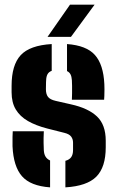

<svg xmlns="http://www.w3.org/2000/svg" viewBox="-20 -799 503 828"><path d="M34 -168Q33.5 -190 34 -209Q34.5 -228 35 -233H169Q167.5 -200 168 -182.2Q168.5 -164.5 169 -151Q170 -133.5 176.8 -123Q183.5 -112.5 196 -107V9Q111.5 3 74.8 -39Q38 -81 34 -168ZM262 9V-105.5Q279 -110 287 -121.2Q295 -132.5 295 -152Q295 -164.5 295 -166.5Q295 -168.5 295 -170.2Q295 -172 295 -184Q295 -199 286.8 -210Q278.5 -221 258 -226L183 -245Q134.5 -257.5 100.2 -277.2Q66 -297 48 -327Q30 -357 30 -401Q30 -408.5 30 -415.5Q30 -422.5 30 -429Q30 -518.5 69.2 -561Q108.5 -603.5 203 -609V-493.5Q190.5 -489 185 -479Q179.5 -469 179 -453Q179 -451.5 178.5 -444Q178 -436.5 178 -414Q178 -393 187 -381.2Q196 -369.5 220 -364L286 -349Q360.5 -332.5 398.2 -296.8Q436 -261 436 -192Q436 -185.5 436 -178.2Q436 -171 436 -164Q436 -78 395.5 -37.2Q355 3.5 262 9ZM290 -369Q290.5 -380 290.8 -396.5Q291 -413 290.8 -428.8Q290.5 -444.5 290 -453Q289 -468.5 284.2 -478Q279.5 -487.5 269 -492.5V-609Q352.5 -603 389.2 -562Q426 -521 430 -436Q430.5 -428 430.5 -413.5Q430.5 -399 430 -385.8Q429.5 -372.5 429 -369ZM185 -640 282 -779H388L286 -640Z"/></svg>

Font: Big Shoulders Stencil Text Thin Black
Style: Regular
Weight: 900
Version: Version 2.001